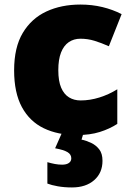

<svg xmlns="http://www.w3.org/2000/svg" viewBox="-20 -583 579 843"><path d="M318 10Q234 10 172 -20Q110 -50 76 -113Q42 -176 42 -274Q42 -375 80 -438.5Q118 -502 183.5 -532.5Q249 -563 333 -563Q384 -563 429.5 -552Q475 -541 514 -521L458 -380Q424 -395 394.5 -404Q365 -413 333 -413Q304 -413 282 -398Q260 -383 248 -352.5Q236 -322 236 -275Q236 -227 248.5 -198Q261 -169 283 -155.5Q305 -142 334 -142Q375 -142 416.5 -155Q458 -168 495 -191V-39Q461 -17 418 -3.5Q375 10 318 10ZM430 123Q430 176 393.5 208Q357 240 296 240Q262 240 234 235Q206 230 188 223V129Q205 134 221 137Q237 140 253 140Q272 140 282.5 132.5Q293 125 293 112Q293 95 276.5 85Q260 75 222 68L252 0H347L338 30Q358 34 379.5 44Q401 54 415.5 72.5Q430 91 430 123Z"/></svg>

Font: Noto Sans Hebrew Thin Black
Style: Regular
Weight: 900
Version: Version 3.001